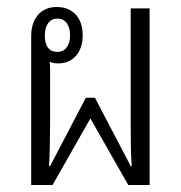

<svg xmlns="http://www.w3.org/2000/svg" viewBox="-20 -528 516 548"><path d="M69 0V-424Q69 -463 88.5 -485.5Q108 -508 142 -508Q176 -508 196 -486.5Q216 -465 216 -427Q216 -391 197 -369Q178 -347 146 -347Q132 -347 122 -352Q123 -340 123 -323V-181Q123 -107 120 -54H123L225 -249H251L353 -54H356Q354 -81 353.5 -108.5Q353 -136 353 -181V-504H407V0H346L238 -190L130 0ZM144 -380Q161 -380 170.5 -393Q180 -406 180 -427Q180 -449 170.5 -462Q161 -475 144 -475Q127 -475 117.5 -462Q108 -449 108 -427Q108 -380 144 -380Z"/></svg>

Font: Noto Sans Thai Looped UI Narrow Light
Style: Regular
Weight: 300
Width: 4
Designer: Cadson Demak Team
Foundry: Cadson Demak Co., Ltd.
Version: Version 1.000